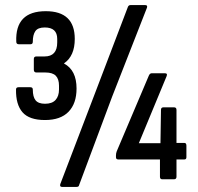

<svg xmlns="http://www.w3.org/2000/svg" viewBox="-20 -705 778 755"><path d="M157 -233Q95 -233 68.5 -263.5Q42 -294 43 -353Q43 -362 53 -362H99Q109 -362 109 -353Q109 -324 120 -310.5Q131 -297 157 -297Q185 -297 198.5 -312Q212 -327 212 -353V-368Q212 -394 199.5 -407Q187 -420 158 -420H123Q113 -420 113 -431V-473Q113 -483 123 -483H155Q205 -483 205 -538V-552Q205 -597 156 -597Q129 -597 119 -582.5Q109 -568 109 -541Q109 -531 100 -531H54Q44 -531 44 -541Q39 -661 160 -661Q274 -661 274 -552Q274 -485 232 -456V-455Q281 -429 281 -357Q281 -298 249.5 -265.5Q218 -233 157 -233ZM224 30Q214 30 217 19L358 -350L483 -678Q486 -685 493 -685H551Q561 -685 558 -675L421 -325L291 23Q290 30 281 30ZM618 0Q609 0 609 -10V-78H445Q436 -78 436 -87V-94Q436 -102 439 -110L565 -407Q569 -417 577 -417H628Q640 -417 635 -405L526 -142H611L613 -273Q613 -283 623 -283H664Q674 -283 674 -273V-143H705Q713 -143 713 -132V-87Q713 -78 705 -78H674V-10Q674 0 664 0Z"/></svg>

Font: Sofia Sans Condensed Medium
Style: Regular
Weight: 500
Designer: Botio Nikoltchev, Ani Petrova
Foundry: lettersoup
Version: Version 4.101; ttfautohint (v1.8.4.7-5d5b)